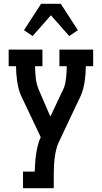

<svg xmlns="http://www.w3.org/2000/svg" viewBox="-20 -783 540 1018"><path d="M102 215V127H164Q165 104 166.5 80.5Q168 57 171.5 34Q175 11 180.5 -12Q186 -35 196 -56L92 -275Q84 -293 79 -312.5Q74 -332 71 -352Q68 -372 66.5 -392Q65 -412 65 -432H26V-520H205V-432H166Q166 -417 167 -401.5Q168 -386 169.5 -371Q171 -356 174.5 -341Q178 -326 184 -311L247 -165L317 -313Q323 -326 326 -341.5Q329 -357 330.5 -372Q332 -387 333 -402Q334 -417 334 -432H295V-520H474V-432H435Q435 -412 433.5 -392Q432 -372 429 -352Q426 -332 421 -312.5Q416 -293 408 -275L292 -30Q284 -13 279.5 4.5Q275 22 272 40Q268 65 266.5 90Q265 115 265 141V215ZM153 -592 107 -623 198 -763H302L393 -623L347 -592L250 -702Z"/></svg>

Font: Iosevka Curly Slab Semibold
Style: Regular
Weight: 600
Monospace: yes
Designer: Belleve Invis
Foundry: Belleve Invis
Version: Version 22.1.2; ttfautohint (v1.8.4)